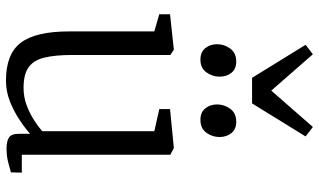

<svg xmlns="http://www.w3.org/2000/svg" viewBox="-238 -846 1095 660"><g transform="rotate(90 310.0 -516.5)"><path d="M490.5 9Q466.5 9 453.5 0.8Q440.5 -7.5 440.5 -33V-72Q420.5 -54 391.2 -34.8Q362 -15.5 328 -2.2Q294 11 257.5 11Q166 11 127.2 -40.2Q88.5 -91.5 88.5 -205.5V-499L29.5 -516V-553L150.5 -566H151.5L169.5 -554V-217Q169.5 -158 178.5 -121Q187.5 -84 211.8 -66.8Q236 -49.5 282.5 -49.5Q314 -49.5 342 -60Q370 -70.5 393 -85.2Q416 -100 431.5 -113.5V-499L355.5 -516V-553L488 -566H489.5L512.5 -554V-43.5H574L573 -6Q556.5 -1.5 536.5 3.8Q516.5 9 490.5 9ZM184.5 -657.5Q160 -657.5 146.2 -674Q132.5 -690.5 132.5 -715Q132.5 -739.5 147.5 -760Q162.5 -780.5 191.5 -780.5H192.5Q217.5 -780.5 230.8 -764Q244 -747.5 244 -723Q244 -698.5 229.2 -678Q214.5 -657.5 185.5 -657.5ZM391.5 -657.5Q367 -657.5 353.2 -674Q339.5 -690.5 339.5 -715Q339.5 -739.5 354.5 -760Q369.5 -780.5 398.5 -780.5H399.5Q424.5 -780.5 438 -764Q451.5 -747.5 451.5 -723Q451.5 -698.5 436.8 -678Q422 -657.5 392.5 -657.5ZM248 -835 134.5 -1019 167 -1044 292 -901 417 -1044 449.5 -1019 336 -835Z"/></g></svg>

Font: Merriweather 20pt Light
Style: Regular
Weight: 300
Version: Version 2.100